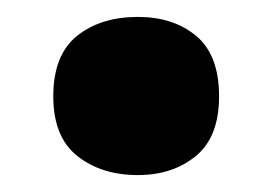

<svg xmlns="http://www.w3.org/2000/svg" viewBox="-20 -467 323 227"><path d="M43 -353Q43 -402 71 -424.5Q99 -447 143 -447Q185 -447 212 -424.5Q239 -402 239 -353Q239 -305 211.5 -282.5Q184 -260 143 -260Q100 -260 71.5 -282.5Q43 -305 43 -353Z"/></svg>

Font: Noto Sans Malayalam SemiCondensed Black
Style: Regular
Weight: 900
Width: 4
Designer: Jelle Bosma - Monotype Design Team
Foundry: Monotype Imaging Inc.
Version: Version 2.104; ttfautohint (v1.8.4.7-5d5b)